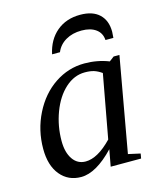

<svg xmlns="http://www.w3.org/2000/svg" viewBox="-106 -760 711 848"><g transform="rotate(-15 250.0 -336.5)"><path d="M385.3 -34.2 440.4 -22 436.5 0H297.4L311.5 -76.2Q229 10.3 160.6 10.3Q101.6 10.3 65.7 -33.2Q29.8 -76.7 29.8 -152.8Q29.8 -238.3 67.1 -312.7Q104.5 -387.2 167 -429Q229.5 -470.7 302.7 -470.7Q361.8 -470.7 414.1 -450.2L436 -466.8H462.4ZM371.1 -408.7Q352.1 -421.9 335.4 -427Q318.8 -432.1 294.4 -432.1Q245.6 -432.1 204.8 -395.3Q164.1 -358.4 140.6 -295.9Q117.2 -233.4 117.2 -165.5Q117.2 -113.3 138.7 -82Q160.2 -50.8 197.3 -50.8Q252.4 -50.8 317.9 -118.7ZM340.3 -683.1Q397.5 -683.1 427.7 -654.3Q458 -625.5 458 -574.2L456.1 -546.4H419.9Q418 -578.6 393.6 -596.4Q369.1 -614.3 328.1 -614.3Q286.6 -614.3 255.9 -596.4Q225.1 -578.6 211.9 -546.4H175.8Q189.5 -610.4 232.7 -646.7Q275.9 -683.1 340.3 -683.1Z"/></g></svg>

Font: Liberation Serif
Style: Italic
Weight: 400
Italic angle: -16.333°
Designer: Steve Matteson
Foundry: Ascender Corporation
Version: Version 2.1.5